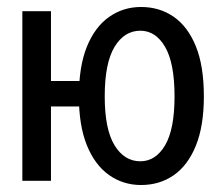

<svg xmlns="http://www.w3.org/2000/svg" viewBox="-20 -518 640 550"><path d="M44 0V-486H126V-286H227L225 -213H126V0ZM384 12Q333 12 292.5 -16.5Q252 -45 229 -101.5Q206 -158 206 -242Q206 -328 229 -384.5Q252 -441 292.5 -469.5Q333 -498 384 -498Q437 -498 477.5 -470Q518 -442 541 -385.5Q564 -329 564 -242Q564 -157 541 -100.5Q518 -44 477.5 -16Q437 12 384 12ZM382 -56Q426 -56 453 -102Q480 -148 480 -242Q480 -337 453 -383.5Q426 -430 382 -430Q336 -430 308 -383.5Q280 -337 280 -242Q280 -148 308 -102Q336 -56 382 -56Z"/></svg>

Font: Source Code Pro ExtraLight
Style: Regular
Weight: 200
Monospace: yes
Designer: Paul D. Hunt, Teo Tuominen
Foundry: Adobe
Version: Version 1.026;hotconv 1.1.0;makeotfexe 2.6.0